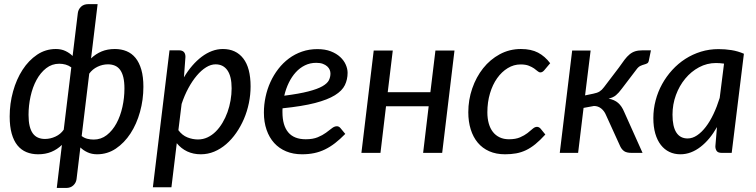

<svg xmlns="http://www.w3.org/2000/svg" viewBox="-20 -758 3748 952"><path d="M287 -39.5Q263.5 -17 234.5 -5Q205.5 7 169 7Q137 7 111 -3.8Q85 -14.5 66.5 -37.2Q48 -60 38 -95.5Q28 -131 28 -180.5Q28 -244.5 44.8 -304.8Q61.5 -365 91.8 -411.8Q122 -458.5 164 -486.8Q206 -515 257 -515Q284 -515 304.8 -505Q325.5 -495 340 -480.5L366 -694Q368.5 -712 382 -724.8Q395.5 -737.5 418 -737.5H464L431.5 -468.5Q455 -491 484 -503Q513 -515 549.5 -515Q581.5 -515 607.5 -504.2Q633.5 -493.5 652 -470.8Q670.5 -448 680.8 -412.5Q691 -377 691 -327.5Q691 -263.5 674.2 -203.2Q657.5 -143 627 -96.2Q596.5 -49.5 554.5 -21.2Q512.5 7 461.5 7Q435 7 414 -2.8Q393 -12.5 378.5 -27L359.5 130.5Q357 148.5 343.5 161.2Q330 174 307.5 174H261.5ZM203 -69Q229.5 -69 255 -80.8Q280.5 -92.5 296 -115L333.5 -424Q320.5 -433.5 305.2 -437.8Q290 -442 274 -442Q237.5 -442 209 -419.8Q180.5 -397.5 161 -361.5Q141.5 -325.5 131.5 -280Q121.5 -234.5 121.5 -188.5Q121.5 -156 127 -133.2Q132.5 -110.5 143 -96.2Q153.5 -82 168.8 -75.5Q184 -69 203 -69ZM515.5 -439Q488.5 -439 463.5 -427Q438.5 -415 422.5 -393L385 -83.5Q398 -73.5 413.2 -69.8Q428.5 -66 444.5 -66Q481 -66 509.5 -88.2Q538 -110.5 557.5 -146.5Q577 -182.5 587 -227.8Q597 -273 597 -319Q597 -352 591.5 -374.8Q586 -397.5 575.5 -411.8Q565 -426 549.8 -432.5Q534.5 -439 515.5 -439Z M738 170.5 820.5 -508.5H867.5Q899.5 -508.5 899.5 -476L892 -374.5Q911 -406.5 933.2 -432.2Q955.5 -458 980 -476.5Q1004.5 -495 1031 -505Q1057.5 -515 1085 -515Q1150 -515 1186.2 -468.2Q1222.5 -421.5 1222.5 -329.5Q1222.5 -288 1214 -246.8Q1205.5 -205.5 1189.5 -168.2Q1173.5 -131 1151.2 -99Q1129 -67 1101.5 -43.2Q1074 -19.5 1042.2 -6.2Q1010.5 7 975.5 7Q938.5 7 908.2 -7.2Q878 -21.5 856.5 -48L830 170.5ZM1049 -439Q1025.5 -439 1001.8 -424.2Q978 -409.5 955.8 -383.2Q933.5 -357 914 -321Q894.5 -285 880.5 -242.5L864.5 -112.5Q883.5 -87 909.2 -76.8Q935 -66.5 961.5 -66.5Q987 -66.5 1009.2 -77Q1031.5 -87.5 1050 -106Q1068.5 -124.5 1083.2 -149.2Q1098 -174 1108 -202Q1118 -230 1123.2 -260.2Q1128.5 -290.5 1128.5 -320Q1128.5 -379 1107.8 -409Q1087 -439 1049 -439Z M1703.5 -397Q1703.5 -364 1690 -336Q1676.5 -308 1640.5 -285.8Q1604.5 -263.5 1541.8 -247.2Q1479 -231 1381 -221Q1380.5 -216 1380.5 -211.2Q1380.5 -206.5 1380.5 -202Q1380.5 -136 1409.2 -101.8Q1438 -67.5 1496 -67.5Q1531.5 -67.5 1555.5 -77.5Q1579.5 -87.5 1596.2 -99.8Q1613 -112 1625.5 -122Q1638 -132 1650.5 -132Q1660.5 -132 1668 -123L1692 -94Q1666 -67.5 1641.5 -48.5Q1617 -29.5 1591.2 -17Q1565.5 -4.5 1537.8 1.2Q1510 7 1477.5 7Q1434 7 1399 -7.5Q1364 -22 1339.5 -49Q1315 -76 1301.8 -114.2Q1288.5 -152.5 1288.5 -199.5Q1288.5 -239 1296.8 -277.8Q1305 -316.5 1321 -351.5Q1337 -386.5 1360 -416.2Q1383 -446 1412.5 -468Q1442 -490 1477.5 -502.2Q1513 -514.5 1553.5 -514.5Q1592 -514.5 1620.2 -503.5Q1648.5 -492.5 1667 -475.2Q1685.5 -458 1694.5 -437.2Q1703.5 -416.5 1703.5 -397ZM1548 -446.5Q1517.5 -446.5 1492 -434Q1466.5 -421.5 1446.5 -399.5Q1426.5 -377.5 1412 -347.8Q1397.5 -318 1389.5 -283.5Q1464 -293 1509.2 -304.8Q1554.5 -316.5 1578.8 -330.5Q1603 -344.5 1610.8 -360.2Q1618.5 -376 1618.5 -393.5Q1618.5 -402.5 1614.8 -411.8Q1611 -421 1602.5 -428.8Q1594 -436.5 1580.8 -441.5Q1567.5 -446.5 1548 -446.5Z M2233.5 -507.5 2172.5 0H2078L2105.5 -231H1894L1866.5 0H1772L1833 -507.5H1927.5L1902.5 -301H2114L2139 -507.5Z M2684 -91Q2658 -62.5 2634.8 -43.5Q2611.5 -24.5 2587.8 -13.2Q2564 -2 2538.8 2.5Q2513.5 7 2484 7Q2440 7 2406 -8Q2372 -23 2349 -50.5Q2326 -78 2314 -116.5Q2302 -155 2302 -201.5Q2302 -263 2321.5 -319.5Q2341 -376 2375.5 -419.5Q2410 -463 2458 -489Q2506 -515 2563 -515Q2613.5 -515 2647.8 -497Q2682 -479 2708 -444.5L2678 -409Q2674.5 -405 2669.8 -402Q2665 -399 2659.5 -399Q2652.5 -399 2645.5 -405.2Q2638.5 -411.5 2628 -418.8Q2617.5 -426 2601.8 -432.2Q2586 -438.5 2561 -438.5Q2527.5 -438.5 2497.5 -420.2Q2467.5 -402 2445 -370.2Q2422.5 -338.5 2409.5 -295Q2396.5 -251.5 2396.5 -201Q2396.5 -170.5 2403.5 -145.8Q2410.5 -121 2424 -103.8Q2437.5 -86.5 2457.5 -77Q2477.5 -67.5 2503.5 -67.5Q2536.5 -67.5 2558.5 -77Q2580.5 -86.5 2595.5 -98.2Q2610.5 -110 2621.2 -119.5Q2632 -129 2642.5 -129Q2652.5 -129 2660.5 -120L2684 -91Z M3048 -422Q3064 -445 3076.5 -461.5Q3089 -478 3101.8 -488.5Q3114.5 -499 3129.8 -503.8Q3145 -508.5 3167.5 -508.5H3207.5L3197.5 -459Q3195.5 -447.5 3189.2 -444Q3183 -440.5 3174.2 -438.2Q3165.5 -436 3155.2 -431.2Q3145 -426.5 3135 -412.5L3063 -318Q3048 -297.5 3034 -285.8Q3020 -274 2997.5 -269Q3026.5 -263.5 3044.8 -247.8Q3063 -232 3075 -203L3166 0H3112Q3087.5 0 3075.2 -8.2Q3063 -16.5 3055.5 -32L2984.5 -188Q2976.5 -207.5 2961 -220Q2945.5 -232.5 2925 -232.5L2873.5 -223L2846.5 0H2755.5L2817 -507.5H2908.5L2881 -285L2922 -293.5Q2931.5 -295.5 2939 -298Q2946.5 -300.5 2952.5 -304.2Q2958.5 -308 2964 -313.2Q2969.5 -318.5 2975 -326Z M3608 0H3559Q3540 0 3533.5 -9.5Q3527 -19 3527 -32.5L3535 -128Q3517.5 -97 3497 -72.2Q3476.5 -47.5 3453.5 -29.8Q3430.5 -12 3405.5 -2.5Q3380.5 7 3353.5 7Q3323.5 7 3299 -4.8Q3274.5 -16.5 3256.8 -39.2Q3239 -62 3229.2 -95.5Q3219.5 -129 3219.5 -172.5Q3219.5 -217.5 3230.8 -260.2Q3242 -303 3263 -341Q3284 -379 3313.2 -411Q3342.5 -443 3378.2 -466Q3414 -489 3455.5 -501.8Q3497 -514.5 3542.5 -514.5Q3575.5 -514.5 3607 -509.5Q3638.5 -504.5 3668.5 -491.5ZM3389.5 -71.5Q3413.5 -71.5 3436.2 -86.8Q3459 -102 3479.5 -128.8Q3500 -155.5 3517.5 -192.2Q3535 -229 3548.5 -272.5L3570 -442.5Q3549.5 -445.5 3530 -445.5Q3485.5 -445.5 3446.2 -424.5Q3407 -403.5 3377.8 -368.2Q3348.5 -333 3331.5 -286.8Q3314.5 -240.5 3314.5 -189.5Q3314.5 -130.5 3333.5 -101Q3352.5 -71.5 3389.5 -71.5Z"/></svg>

Font: Lato Medium
Style: Italic
Weight: 500
Italic angle: -7°
Designer: Lukasz Dziedzic
Foundry: tyPoland Lukasz Dziedzic
Version: Version 2.006; 2014-01-15